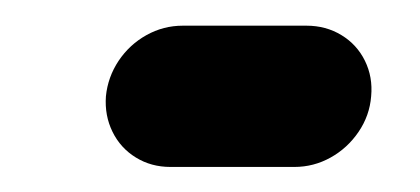

<svg xmlns="http://www.w3.org/2000/svg" viewBox="-20 -335 330 151"><path d="M271.9 -259.3Q270.7 -244.1 262 -231.3Q253.3 -218.5 240 -211.1Q226.7 -203.7 211.5 -203.7H114.1Q98.9 -203.7 86.9 -211.1Q74.8 -218.5 68.5 -231.3Q62.2 -244.1 63.3 -259.3Q64.8 -274.4 73.3 -287.2Q81.9 -300 95.2 -307.4Q108.5 -314.8 123.7 -314.8H221.1Q236.3 -314.8 248.5 -307.4Q260.7 -300 267 -287.2Q273.3 -274.4 271.9 -259.3Z"/></svg>

Font: 26F Galaxy Sans Oblique
Style: Regular
Weight: 400
Italic angle: -5°
Designer: C₂₉H₂₅N₃O₅
Version: Version 1.200;FEAKit 1.0